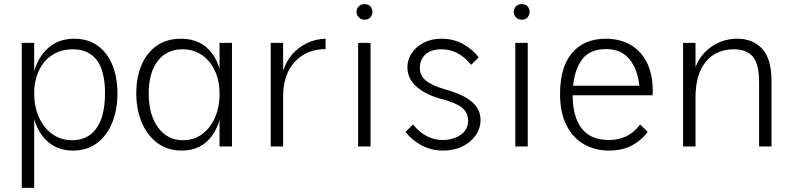

<svg xmlns="http://www.w3.org/2000/svg" viewBox="-20 -707 3830 927"><path d="M85 -500H145V200H85ZM333 20Q266 20 220.5 -15Q175 -50 152 -110.5Q129 -171 129 -247Q129 -325 153 -387Q177 -449 224 -484.5Q271 -520 339 -520Q405 -520 451.5 -486.5Q498 -453 522.5 -393.5Q547 -334 547 -256Q547 -178 522 -115.5Q497 -53 449 -16.5Q401 20 333 20ZM329 -30Q404 -30 445.5 -87.5Q487 -145 487 -257Q487 -364 447.5 -416.5Q408 -469 332 -469Q275 -469 233 -442Q191 -415 168 -366.5Q145 -318 145 -255Q145 -193 167.5 -142Q190 -91 231.5 -60.5Q273 -30 329 -30Z M858 20Q789 20 740 -16.5Q691 -53 664.5 -115.5Q638 -178 638 -257Q638 -334 663.5 -393.5Q689 -453 737 -486.5Q785 -520 854 -520Q951 -520 1003.5 -450Q1056 -380 1056 -252Q1056 -124 1004 -52Q952 20 858 20ZM864 -30Q916 -30 955.5 -59Q995 -88 1017.5 -138.5Q1040 -189 1040 -253Q1040 -317 1017.5 -365.5Q995 -414 954.5 -441.5Q914 -469 861 -469Q785 -469 741.5 -412.5Q698 -356 698 -256Q698 -153 743 -91.5Q788 -30 864 -30ZM1040 0V-500H1100V0Z M1287 -500H1347V-365Q1362 -412 1392 -446Q1422 -480 1463.5 -499.5Q1505 -519 1552 -520V-470Q1505 -470 1467.5 -454Q1430 -438 1403 -408.5Q1376 -379 1361.5 -337.5Q1347 -296 1347 -246V0H1287Z M1709 -500H1769V0H1709ZM1701 -650Q1701 -659 1705.5 -667.5Q1710 -676 1718.5 -681.5Q1727 -687 1740 -687Q1760 -687 1769 -675.5Q1778 -664 1778 -650Q1778 -636 1769 -624Q1760 -612 1740 -612Q1727 -612 1718.5 -618Q1710 -624 1705.5 -632.5Q1701 -641 1701 -650Z M1974 -106Q2006 -67 2042 -49Q2078 -31 2118 -31Q2167 -31 2203.5 -55.5Q2240 -80 2240 -125Q2240 -163 2210.5 -187Q2181 -211 2119 -227Q2036 -248 1991.5 -288Q1947 -328 1947 -382Q1947 -420 1968.5 -451.5Q1990 -483 2027 -501.5Q2064 -520 2112 -520Q2170 -520 2216.5 -494Q2263 -468 2291 -430L2255 -394Q2223 -433 2187.5 -451Q2152 -469 2112 -469Q2060 -469 2033.5 -443.5Q2007 -418 2007 -380Q2007 -343 2035.5 -318.5Q2064 -294 2134 -274Q2219 -250 2259.5 -214.5Q2300 -179 2300 -128Q2300 -87 2276.5 -53.5Q2253 -20 2212.5 0Q2172 20 2120 20Q2061 20 2014 -6Q1967 -32 1938 -70Z M2468 -500H2528V0H2468ZM2460 -650Q2460 -659 2464.5 -667.5Q2469 -676 2477.5 -681.5Q2486 -687 2499 -687Q2519 -687 2528 -675.5Q2537 -664 2537 -650Q2537 -636 2528 -624Q2519 -612 2499 -612Q2486 -612 2477.5 -618Q2469 -624 2464.5 -632.5Q2460 -641 2460 -650Z M2921 20Q2853 20 2799.5 -10.5Q2746 -41 2715 -102Q2684 -163 2684 -254Q2684 -384 2742.5 -452Q2801 -520 2905 -520Q2976 -520 3028.5 -488Q3081 -456 3108 -395Q3135 -334 3131 -247H2745Q2745 -144 2788 -87.5Q2831 -31 2920 -31Q2963 -31 3000.5 -47.5Q3038 -64 3071 -106L3107 -70Q3078 -30 3031.5 -5Q2985 20 2921 20ZM2747 -293H3067Q3058 -374 3018.5 -422Q2979 -470 2906 -470Q2829 -470 2792 -422Q2755 -374 2747 -293Z M3645 -307Q3645 -400 3614 -434.5Q3583 -469 3524 -469Q3436 -469 3387 -408Q3338 -347 3338 -237L3329 -277L3326 -327Q3330 -381 3359.5 -425Q3389 -469 3436 -494.5Q3483 -520 3541 -520Q3614 -520 3659.5 -472Q3705 -424 3705 -314V0H3645ZM3278 -500H3338V0H3278Z"/></svg>

Font: Moderustic Light
Style: Regular
Weight: 300
Designer: Tural Alisoy
Foundry: TAFT Foundry
Version: Version 2.120